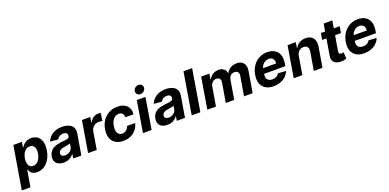

<svg xmlns="http://www.w3.org/2000/svg" viewBox="-18 -1860 6395 3154"><g transform="rotate(-20 3179.0 -283.0)"><path d="M-19.2 204.5 105.8 -545.5H255L240.1 -453.8H246.4Q257.8 -472.3 272.4 -488.3Q286.9 -504.3 307.9 -519.5Q328.8 -534.8 357.2 -543.7Q385.7 -552.6 418.3 -552.6Q463.8 -552.6 500.4 -535.2Q536.9 -517.8 561.8 -482.6Q586.6 -447.4 595 -394.9Q603.3 -342.3 592.3 -272Q581.3 -205.3 555.2 -151.5Q529.1 -97.7 493.4 -62.9Q457.7 -28.1 414.4 -9.6Q371.1 8.9 324.2 8.9Q292.6 8.9 267.6 0.5Q242.5 -7.8 226.6 -22.4Q210.6 -36.9 201 -52.9Q191.4 -68.9 185.7 -87.4H180.4L132.1 204.5ZM208.5 -272.7Q196.7 -198.9 219.6 -155.2Q242.5 -111.5 296.5 -111.5Q351.2 -111.5 388.1 -155.4Q425.1 -199.2 437.9 -272.7Q449.2 -345.5 426.7 -388.8Q404.1 -432.2 349.4 -432.2Q295.1 -432.2 257.6 -389.2Q220.2 -346.2 208.5 -272.7Z M787.6 10.3Q707 10.3 663.9 -32Q620.7 -74.2 633.5 -152.3Q639.6 -187.9 655.4 -215.6Q671.2 -243.3 692.6 -261.2Q714.1 -279.1 743.3 -291.7Q772.4 -304.3 801.8 -310.7Q831.3 -317.1 866.5 -320.3Q888.1 -322.4 900 -323.7Q911.9 -324.9 927.7 -327.1Q943.5 -329.2 951.5 -331Q959.5 -332.7 969.8 -335.4Q980.1 -338.1 985.3 -341.1Q990.4 -344.1 995.7 -348.4Q1001.1 -352.6 1003.6 -357.8Q1006 -362.9 1007.1 -369.3V-371.4Q1012.4 -405.2 994.9 -423.7Q977.3 -442.1 938.9 -442.1Q899.9 -442.1 871.3 -424.9Q842.7 -407.7 829.9 -379.3L692.1 -390.6Q720.2 -465.9 790 -509.2Q859.7 -552.6 957 -552.6Q994 -552.6 1026.3 -546Q1058.6 -539.4 1085.8 -524.9Q1112.9 -510.3 1131 -489.2Q1149.1 -468 1156.4 -437Q1163.7 -405.9 1157.7 -367.9L1096.2 0H952.8L965.6 -75.6H961.3Q933.9 -35.9 889.9 -12.8Q845.9 10.3 787.6 10.3ZM848.4 -94.1Q897.7 -94.1 934.5 -122.9Q971.2 -151.6 978.7 -195L987.9 -252.8Q982.2 -249.3 973.4 -246.3Q964.5 -243.3 949.9 -240.4Q935.4 -237.6 927.6 -236Q919.7 -234.4 900.7 -231.5Q881.7 -228.7 879.6 -228.3Q788 -215.9 778.8 -157.3Q774.1 -127.1 793.1 -110.6Q812.1 -94.1 848.4 -94.1Z M1213.8 0 1304.7 -545.5H1451.3L1435.4 -450.3H1441.1Q1464.1 -500 1503.4 -526.6Q1542.6 -553.3 1589.5 -553.3Q1615.4 -553.3 1636 -548.3L1613.3 -413.7Q1590.2 -421.9 1550.4 -421.9Q1500.7 -421.9 1462.7 -390.3Q1424.7 -358.7 1415.8 -308.6L1365.1 0Z M1830.6 10.7Q1748.2 10.7 1692.8 -25Q1637.4 -60.7 1616.3 -124.3Q1595.2 -187.9 1609 -270.6Q1622.5 -354 1665.3 -417.8Q1708.1 -481.5 1775 -517Q1842 -552.6 1923.7 -552.6Q2030.2 -552.6 2087 -495.6Q2143.8 -438.6 2132.5 -343.8H1990.1Q1990.8 -384.9 1968.8 -409.8Q1946.7 -434.7 1906.6 -434.7Q1852.6 -434.7 1813.7 -391.9Q1774.9 -349.1 1762.8 -272.7Q1750 -195.3 1774.1 -152.2Q1798.3 -109 1851.9 -109Q1891.7 -109 1922.2 -133Q1952.8 -157 1966.6 -199.9H2109.4Q2087.4 -104.4 2012.8 -46.9Q1938.2 10.7 1830.6 10.7Z M2172.9 0 2263.8 -545.5H2415.1L2324.2 0ZM2281.6 -693.2Q2285.2 -724.8 2311.8 -747.2Q2338.4 -769.5 2372.2 -769.5Q2405.9 -769.5 2427.4 -747.2Q2448.9 -724.8 2445.3 -693.2Q2441.4 -661.6 2415 -639Q2388.5 -616.5 2354.8 -616.5Q2321 -616.5 2299.4 -639.2Q2277.7 -661.9 2281.6 -693.2Z M2599.1 10.3Q2518.5 10.3 2475.3 -32Q2432.2 -74.2 2445 -152.3Q2451 -187.9 2466.8 -215.6Q2482.6 -243.3 2504.1 -261.2Q2525.6 -279.1 2554.7 -291.7Q2583.8 -304.3 2613.3 -310.7Q2642.8 -317.1 2677.9 -320.3Q2699.6 -322.4 2711.5 -323.7Q2723.4 -324.9 2739.2 -327.1Q2755 -329.2 2763 -331Q2771 -332.7 2781.2 -335.4Q2791.5 -338.1 2796.7 -341.1Q2801.8 -344.1 2807.2 -348.4Q2812.5 -352.6 2815 -357.8Q2817.5 -362.9 2818.5 -369.3V-371.4Q2823.9 -405.2 2806.3 -423.7Q2788.7 -442.1 2750.4 -442.1Q2711.3 -442.1 2682.7 -424.9Q2654.1 -407.7 2641.3 -379.3L2503.6 -390.6Q2531.6 -465.9 2601.4 -509.2Q2671.2 -552.6 2768.5 -552.6Q2805.4 -552.6 2837.7 -546Q2870 -539.4 2897.2 -524.9Q2924.4 -510.3 2942.5 -489.2Q2960.6 -468 2967.9 -437Q2975.1 -405.9 2969.1 -367.9L2907.7 0H2764.2L2777 -75.6H2772.7Q2745.4 -35.9 2701.3 -12.8Q2657.3 10.3 2599.1 10.3ZM2659.8 -94.1Q2709.2 -94.1 2745.9 -122.9Q2782.7 -151.6 2790.1 -195L2799.4 -252.8Q2793.7 -249.3 2784.8 -246.3Q2775.9 -243.3 2761.4 -240.4Q2746.8 -237.6 2739 -236Q2731.2 -234.4 2712.2 -231.5Q2693.2 -228.7 2691.1 -228.3Q2599.4 -215.9 2590.2 -157.3Q2585.6 -127.1 2604.6 -110.6Q2623.6 -94.1 2659.8 -94.1Z M3297.2 -727.3 3176.5 0H3025.2L3146 -727.3Z M3298.3 0 3389.2 -545.5H3533L3517.4 -449.2H3523.4Q3548.7 -497.9 3593.2 -525.2Q3637.8 -552.6 3693.2 -552.6Q3748.2 -552.6 3783.2 -524.7Q3818.2 -496.8 3823.9 -449.2H3829.5Q3854 -496.8 3902.7 -524.7Q3951.3 -552.6 4011 -552.6Q4088.4 -552.6 4127.5 -503.2Q4166.5 -453.8 4152 -366.8L4090.9 0H3939.6L3996.4 -337Q4003.2 -381 3983.7 -404.5Q3964.1 -427.9 3926.5 -427.9Q3885.7 -427.9 3858.1 -402Q3830.6 -376.1 3824.2 -333.1L3767.8 0H3621.1L3678.6 -340.2Q3684.7 -380.3 3665.7 -404.1Q3646.7 -427.9 3609 -427.9Q3570.7 -427.9 3540.8 -399.9Q3511 -371.8 3504.6 -327.4L3449.2 0Z M4456.3 10.7Q4330.6 10.7 4270.6 -64.8Q4210.6 -140.3 4232.6 -270.2Q4246.4 -353.7 4289.6 -417.8Q4332.7 -481.9 4398.8 -517.2Q4464.8 -552.6 4544 -552.6Q4598.7 -552.6 4642 -535.3Q4685.4 -518.1 4714.8 -483.5Q4744.3 -448.9 4754.8 -397Q4765.3 -345.2 4754.3 -275.6L4747.5 -234H4376.1L4375.4 -230.1Q4365.1 -166.5 4391.9 -134.4Q4418.7 -102.3 4477.6 -102.3Q4516 -102.3 4546.2 -118.4Q4576.3 -134.6 4593 -165.5L4731.2 -156.2Q4701.7 -79.2 4629.3 -34.3Q4556.8 10.7 4456.3 10.7ZM4393.1 -327.8H4620Q4628.2 -376.8 4602.8 -408.2Q4577.4 -439.6 4528.8 -439.6Q4480.8 -439.6 4441.9 -406.6Q4403.1 -373.6 4393.1 -327.8Z M5012.1 -315.3 4959.5 0H4808.6L4899.5 -545.5H5043.3L5027.7 -449.2H5033.7Q5060 -497.9 5107.4 -525.2Q5154.8 -552.6 5215.2 -552.6Q5300.8 -552.6 5343 -497.3Q5385.3 -442.1 5369.3 -347.3L5311.1 0H5159.8L5213.4 -320.3Q5221.6 -370.4 5200.8 -398.6Q5180 -426.8 5134.2 -426.8Q5087.4 -426.8 5054.2 -397.2Q5021 -367.5 5012.1 -315.3Z M5810.4 -545.5 5791.5 -431.8H5688.6L5644.5 -167.6Q5639.6 -138.1 5650.9 -126.2Q5662.3 -114.3 5687.1 -114.3Q5698.2 -114.3 5725.5 -119.3L5731.2 -6.7Q5689.6 6.4 5646.3 7.5Q5561.1 10.7 5518.6 -29.5Q5476.2 -69.6 5490.4 -147.7L5537.3 -431.8H5462.7L5481.9 -545.5H5556.1L5577.8 -676.1H5729L5707.4 -545.5Z M6040.1 10.7Q5914.4 10.7 5854.4 -64.8Q5794.4 -140.3 5816.4 -270.2Q5830.3 -353.7 5873.4 -417.8Q5916.5 -481.9 5982.6 -517.2Q6048.7 -552.6 6127.8 -552.6Q6182.5 -552.6 6225.9 -535.3Q6269.2 -518.1 6298.7 -483.5Q6328.1 -448.9 6338.6 -397Q6349.1 -345.2 6338.1 -275.6L6331.3 -234H5959.9L5959.2 -230.1Q5948.9 -166.5 5975.7 -134.4Q6002.5 -102.3 6061.4 -102.3Q6099.8 -102.3 6130 -118.4Q6160.2 -134.6 6176.8 -165.5L6315 -156.2Q6285.5 -79.2 6213.1 -34.3Q6140.6 10.7 6040.1 10.7ZM5976.9 -327.8H6203.8Q6212 -376.8 6186.6 -408.2Q6161.2 -439.6 6112.6 -439.6Q6064.6 -439.6 6025.7 -406.6Q5986.9 -373.6 5976.9 -327.8Z"/></g></svg>

Font: Karasuma Gothic
Style: Bold Italic
Weight: 700
Italic angle: 9.39998°
Designer: Rasmus Andersson / Ryoko Nishizuka
Foundry: Genbu
Version: Version 1.00